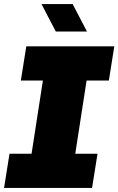

<svg xmlns="http://www.w3.org/2000/svg" viewBox="-29 -929 585 949"><path d="M-9 0 18 -169H127L183 -531H74L101 -700H536L509 -531H399L343 -169H453L426 0ZM247 -773 176 -909H330L401 -773Z"/></svg>

Font: MuseoModerno Thin Black
Style: Italic
Weight: 900
Italic angle: -9°
Version: Version 1.003